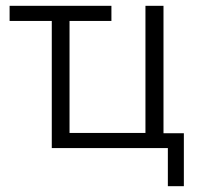

<svg xmlns="http://www.w3.org/2000/svg" viewBox="-20 -509 690 660"><path d="M557 131V0H158V-437H13V-489H363V-437H219V-52H480V-489H542V-51H612V131Z"/></svg>

Font: Nunito Sans 10pt SemiCondensed Light
Style: Regular
Weight: 300
Width: 4
Designer: Vernon Adams
Foundry: Vernon Adams
Version: Version 3.101;gftools[0.9.27]